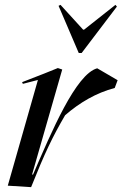

<svg xmlns="http://www.w3.org/2000/svg" viewBox="-20 -766 504 790"><path d="M108 4C164 -136 196 -203 248 -292C308 -344 376 -384 452 -404L464 -436L380 -485C292 -461 192 -224 116 -48H112L236 -480L218 -486L161 -463L71 -428L74 -421L136 -437L12 -2ZM304 -548H316L461 -739L455 -746L326 -644H322L229 -746L221 -742Z"/></svg>

Font: Mazius Display Extra italic
Style: Regular
Weight: 400
Italic angle: -17°
Designer: Alberto Casagrande & Collletttivo
Foundry: Collletttivo
Version: Version 2.000;Glyphs 3.2 (3217)